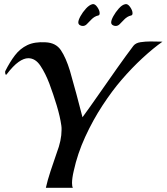

<svg xmlns="http://www.w3.org/2000/svg" viewBox="-20 -897 796 917"><path d="M199 0Q207 -36 221 -78.5Q235 -121 251 -167Q274 -227 274 -276Q274 -281 274 -286.5Q274 -292 273 -297Q267 -340 251 -393Q235 -446 216 -497Q197 -547 173 -583Q149 -619 115 -619Q94 -619 68.5 -601Q43 -583 11 -541Q10 -540 9 -540Q6 -540 5 -547Q4 -554 5 -557Q27 -601 51.5 -633Q76 -665 110.5 -681.5Q145 -698 197 -695Q247 -693 271 -657Q295 -621 314 -559Q329 -507 345 -447.5Q361 -388 374 -337Q412 -389 455 -451Q498 -513 540.5 -573Q583 -633 617 -678Q628 -692 651 -695.5Q674 -699 699 -699Q715 -699 730 -698.5Q745 -698 756 -698Q712 -667 661 -620Q610 -573 560 -515Q516 -464 470 -394Q424 -324 387 -243.5Q350 -163 332 -80Q328 -63 326 -48.5Q324 -34 324 -23Q324 -7 328 0ZM394 -781Q386 -773 375 -773Q367 -773 360.5 -777.5Q354 -782 354 -790Q354 -801 364.5 -820Q375 -839 390.5 -856Q406 -873 421 -877Q433 -880 444.5 -863.5Q456 -847 456 -834Q456 -824 449 -823Q431 -819 416.5 -804Q402 -789 394 -781ZM551 -781Q543 -773 532 -773Q524 -773 517.5 -777.5Q511 -782 511 -790Q511 -801 521.5 -820Q532 -839 547.5 -856.5Q563 -874 578 -877Q590 -880 601.5 -863.5Q613 -847 613 -834Q613 -824 606 -823Q588 -819 573.5 -804Q559 -789 551 -781Z"/></svg>

Font: Playball
Style: Regular
Weight: 400
Designer: Robert E. Leuschke
Foundry: Robert E. Leuschke
Version: Version 1.010